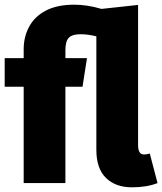

<svg xmlns="http://www.w3.org/2000/svg" viewBox="-20 -781 692 819"><path d="M543 18Q473 18 432 -22Q391 -62 391 -142V-626Q355 -635 324 -635Q288 -635 273.5 -620Q259 -605 259 -567V-533H351L332 -411H259V0H81V-411H0V-533H81V-571Q81 -624 104.5 -667.5Q128 -711 176 -736Q224 -761 297 -761Q352 -761 413 -743L569 -760V-162Q569 -122 594 -122Q605 -122 619 -126L652 0Q606 18 543 18Z"/></svg>

Font: Trujillo ExtraBold
Style: Regular
Weight: 800
Designer: Fira Sans original fonts by bBox Type GmbH, Carrois Corporate GbR, & Edenspiekermann AG / Changes by Cristiano Sobral
Foundry: Fira Sans original fonts by bBox Type GmbH, Carrois Corporate GbR, & Edenspiekermann AG / Changes by Cristiano Sobral
Version: Version 4.301;July 28, 2020;FontCreator 13.0.0.2655 64-bit